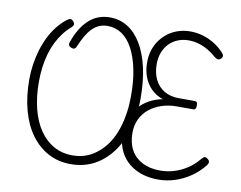

<svg xmlns="http://www.w3.org/2000/svg" viewBox="-112 -1304 1855 1479"><g transform="rotate(10 815.5 -564.5)"><path d="M530 19Q431 19 352.5 -23Q274 -65 217.5 -142Q161 -219 131.5 -327.5Q102 -436 102 -568Q102 -628 110.5 -686Q119 -744 135.5 -799.5Q152 -855 176.5 -904.5Q201 -954 233.5 -995.5Q266 -1037 306 -1068Q323 -1081 334.5 -1081.5Q346 -1082 358 -1067Q369 -1054 367 -1042.5Q365 -1031 353 -1021Q319 -992 292 -956.5Q265 -921 243.5 -878.5Q222 -836 207.5 -786.5Q193 -737 185.5 -681Q178 -625 178 -564Q178 -447 202 -352.5Q226 -258 272 -190.5Q318 -123 383 -86.5Q448 -50 530 -50Q578 -50 620 -62.5Q662 -75 698.5 -99.5Q735 -124 766 -158Q797 -192 821 -236Q845 -280 861.5 -333Q878 -386 887 -447Q896 -508 896 -575Q897 -693 877.5 -786.5Q858 -880 823 -945.5Q788 -1011 738 -1045Q688 -1079 626 -1079Q591 -1079 561 -1066.5Q531 -1054 506 -1028.5Q481 -1003 459.5 -966Q438 -929 418 -880Q411 -865 400 -862Q389 -859 373 -867Q361 -873 357.5 -883.5Q354 -894 362 -912Q380 -965 406.5 -1008.5Q433 -1052 466.5 -1083.5Q500 -1115 542 -1131Q584 -1147 633 -1147Q709 -1147 771.5 -1108Q834 -1069 879 -994Q924 -919 948 -813Q972 -707 972 -575Q972 -499 961 -430Q950 -361 930 -301Q910 -241 880.5 -191.5Q851 -142 814 -103Q777 -64 732.5 -36.5Q688 -9 637 5Q586 19 530 19ZM1213 19Q1112 19 1036.5 -20Q961 -59 921 -129.5Q881 -200 881 -297Q881 -356 900 -406Q919 -456 955 -495Q991 -534 1038.5 -560.5Q1086 -587 1142 -597Q1088 -615 1050.5 -652Q1013 -689 993 -741Q973 -793 973 -855Q973 -907 987 -951.5Q1001 -996 1027.5 -1032Q1054 -1068 1089.5 -1094Q1125 -1120 1168.5 -1134Q1212 -1148 1261 -1148Q1311 -1148 1357.5 -1134.5Q1404 -1121 1446.5 -1095.5Q1489 -1070 1525 -1032Q1538 -1019 1539.5 -1006.5Q1541 -994 1527 -981Q1514 -971 1503 -973.5Q1492 -976 1478 -987Q1447 -1015 1411.5 -1035.5Q1376 -1056 1338 -1067Q1300 -1078 1260 -1078Q1214 -1078 1175 -1062Q1136 -1046 1107.5 -1016.5Q1079 -987 1063.5 -946Q1048 -905 1048 -857Q1048 -787 1073 -735.5Q1098 -684 1146 -655Q1194 -626 1262 -626H1386Q1398 -626 1403 -619Q1408 -612 1408 -594Q1408 -576 1403 -568.5Q1398 -561 1386 -561H1257Q1194 -561 1139.5 -543Q1085 -525 1043.5 -491.5Q1002 -458 979 -409.5Q956 -361 956 -301Q956 -223 987 -167.5Q1018 -112 1076.5 -82Q1135 -52 1215 -52Q1271 -52 1324 -68Q1377 -84 1426 -116Q1475 -148 1515 -197Q1527 -211 1537 -213.5Q1547 -216 1559 -206Q1574 -195 1575.5 -183.5Q1577 -172 1564 -154Q1520 -99 1463.5 -60.5Q1407 -22 1343.5 -1.5Q1280 19 1213 19Z"/></g></svg>

Font: Playwrite CL Light
Style: Regular
Weight: 300
Designer: Veronika Burian, José Scaglione
Foundry: TypeTogether
Version: Version 1.002